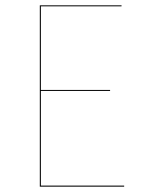

<svg xmlns="http://www.w3.org/2000/svg" viewBox="-20 -700 535 720"><path d="M435.9 -680.1H129.3V0H445.6V-3.9H133.3V-358.9H392.8V-362.8H133.3V-676.2H435.6Z"/></svg>

Font: Fira Sans Four
Style: Regular
Weight: 100
Designer: Carrois Corporate & Edenspiekermann AG
Foundry: Carrois Corporate GbR & Edenspiekermann AG
Version: Version 4.203;PS 004.203;hotconv 1.0.88;makeotf.lib2.5.64775